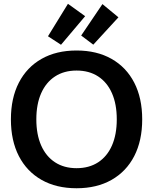

<svg xmlns="http://www.w3.org/2000/svg" viewBox="-20 -982 809 1014"><path d="M384.3 12.2Q277.3 12.2 199.5 -32Q121.6 -76.2 79.6 -157.7Q37.6 -239.3 37.6 -351.6Q37.6 -463.9 79.6 -545.4Q121.6 -627 199.5 -671.1Q277.3 -715.3 384.3 -715.3Q491.2 -715.3 569.1 -671.1Q647 -627 689 -545.4Q731 -463.9 731 -351.6Q731 -239.3 689 -157.7Q647 -76.2 569.1 -32Q491.2 12.2 384.3 12.2ZM384.3 -93.8Q450.7 -93.8 498.3 -124.8Q545.9 -155.8 571.3 -213.6Q596.7 -271.5 596.7 -351.6Q596.7 -432.1 571.3 -489.7Q545.9 -547.4 498.3 -578.4Q450.7 -609.4 384.3 -609.4Q318.4 -609.4 270.8 -578.4Q223.1 -547.4 197.5 -489.7Q171.9 -432.1 171.9 -351.6Q171.9 -271.5 197.5 -213.6Q223.1 -155.8 270.8 -124.8Q318.4 -93.8 384.3 -93.8ZM302.2 -745.6 233.4 -790.5 338.9 -961.9 429.7 -896.5ZM472.7 -746.1 408.7 -794.4 521 -960.4 605.5 -890.6Z"/></svg>

Font: Schibsted Grotesk SemiBold
Style: Regular
Weight: 600
Designer: Bakken & Baeck AS, Henrik Kongsvoll
Foundry: Schibsted ASA
Version: Version 1.100;gftools[0.9.25]